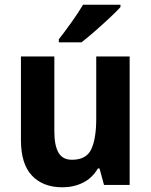

<svg xmlns="http://www.w3.org/2000/svg" viewBox="-20 -852 642 816"><path d="M531 -612V-66H422L403 -136H396Q372 -95 332.5 -75.5Q293 -56 245 -56Q163 -56 116 -105.5Q69 -155 69 -256V-612H211V-293Q211 -234 228.5 -203.5Q246 -173 286 -173Q347 -173 368 -218Q389 -263 389 -347V-612ZM492 -822Q476 -804 446 -776Q416 -748 383.5 -719.5Q351 -691 326 -672H230V-685Q255 -717 284 -757.5Q313 -798 333 -832H492Z"/></svg>

Font: Noto Sans Malayalam UI SemiCondensed
Style: Bold
Weight: 700
Width: 4
Designer: Jelle Bosma - Monotype Design Team
Foundry: Monotype Imaging Inc.
Version: Version 2.104; ttfautohint (v1.8.4.7-5d5b)